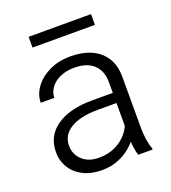

<svg xmlns="http://www.w3.org/2000/svg" viewBox="-129 -787 797 893"><g transform="rotate(-20 269.5 -340.0)"><path d="M393.1 -365.7Q393.1 -419.9 359.9 -451.2Q326.7 -482.4 263.7 -482.4Q224.6 -482.4 194.3 -469Q164.1 -455.6 147 -432.6Q129.9 -409.7 129.9 -382.3H62.5Q62.5 -421.9 88.1 -457.5Q113.8 -493.2 159.7 -515.6Q205.6 -538.1 267.1 -538.1Q323.7 -538.1 367.4 -518.8Q411.1 -499.5 435.8 -461.2Q460.4 -422.9 460.4 -364.7V-111.8Q460.4 -85 464.8 -55.4Q469.2 -25.9 477.1 -6.3V0H405.8Q399.9 -17.1 396.5 -43.5Q393.1 -69.8 393.1 -93.8ZM407.2 -260.7H300.3Q213.9 -260.7 165.8 -231.4Q117.7 -202.1 117.7 -148.9Q117.7 -107.4 147.9 -78.4Q178.2 -49.3 231.4 -49.3Q277.8 -49.3 313.7 -67.1Q349.6 -85 372.3 -113.5Q395 -142.1 401.9 -173.8L430.7 -137.2Q425.3 -114.3 408.9 -88.9Q392.6 -63.5 366.2 -41Q339.8 -18.6 304 -4.4Q268.1 9.8 223.1 9.8Q170.9 9.8 131.8 -10Q92.8 -29.8 71.5 -64.5Q50.3 -99.1 50.3 -141.6Q50.3 -221.7 114.7 -266.4Q179.2 -311 290.5 -311H407.2ZM423.3 -636.7H114.3V-689.9H423.3Z"/></g></svg>

Font: Heebo Light
Style: Regular
Weight: 300
Designer: Oded Ezer
Foundry: Ezer Type House
Version: Version 3.100